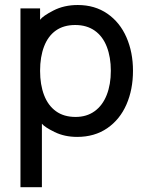

<svg xmlns="http://www.w3.org/2000/svg" viewBox="-20 -529 592 774"><path d="M148.9 225.6H62.5V-495.1H141.6V-449.2Q152.3 -464.4 195.3 -486.6Q238.3 -508.8 293.5 -508.8Q362.3 -508.8 412.8 -473.9Q463.4 -439 489.7 -378.7Q516.1 -318.4 516.1 -243.7Q516.1 -168 489.7 -107.7Q463.4 -47.4 412.4 -12.2Q361.3 22.9 291 22.9Q240.2 22.9 200 3.2Q159.7 -16.6 148.9 -30.3ZM284.7 -57.6Q329.6 -57.6 361.6 -80.8Q393.6 -104 410.2 -146.2Q426.8 -188.5 426.8 -243.7Q426.8 -298.3 410.6 -340.3Q394.5 -382.3 362.1 -405.3Q329.6 -428.2 283.2 -428.2Q236.8 -428.2 205.3 -406Q173.8 -383.8 157.7 -341.8Q141.6 -299.8 141.6 -243.7Q141.6 -187.5 157.7 -145.5Q173.8 -103.5 205.6 -80.6Q237.3 -57.6 284.7 -57.6Z"/></svg>

Font: Potro Sans Bangla SemiBold
Style: Regular
Weight: 600
Designer: Jayed Ahsan Saad
Foundry: Codepotro
Version: Potro Sans Bangla;Version 0.996;CodepotroFonts;